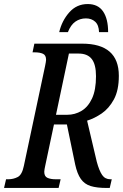

<svg xmlns="http://www.w3.org/2000/svg" viewBox="-38 -930 609 950"><path d="M-18 0 -8 -43H3Q28 -43 49.5 -54Q71 -65 80 -109L185 -603Q187 -614 188.5 -621.5Q190 -629 190 -634Q190 -657 174.5 -664Q159 -671 134 -671H123L132 -714H368Q550 -714 550 -555Q550 -483 525.5 -438Q501 -393 465 -368.5Q429 -344 393 -333L441 -129Q453 -85 467.5 -64Q482 -43 508 -43H515L505 0H490Q441 0 410.5 -9.5Q380 -19 362 -44.5Q344 -70 334 -116L293 -314H229L186 -111Q184 -101 182.5 -93.5Q181 -86 181 -80Q181 -57 197 -50Q213 -43 237 -43H262L252 0ZM294 -362Q333 -362 365.5 -381.5Q398 -401 417.5 -443Q437 -485 437 -553Q437 -611 416 -638Q395 -665 351 -665H303L239 -362ZM255 -771Q268 -827 304.5 -868.5Q341 -910 396 -910Q447 -910 472 -873.5Q497 -837 497 -771H452Q451 -806 433 -822.5Q415 -839 387 -839Q358 -839 335 -823Q312 -807 298 -771Z"/></svg>

Font: Noto Serif ExtraCondensed Medium
Style: Italic
Weight: 500
Width: 2
Italic angle: -12°
Designer: Monotype Design Team
Foundry: Monotype Imaging Inc.
Version: Version 2.013; ttfautohint (v1.8.4.7-5d5b)